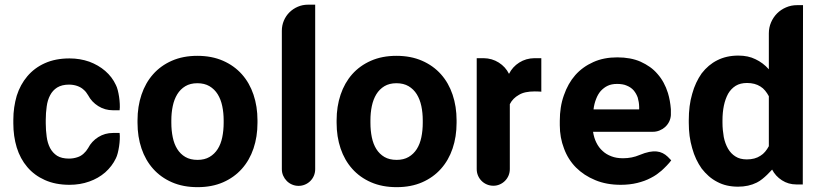

<svg xmlns="http://www.w3.org/2000/svg" viewBox="-20 -771 3417 801"><path d="M479 -215.8Q480.5 -204.1 479.7 -189.5Q479 -174.8 476.8 -160.2Q474.6 -145.5 471.2 -132.3Q467.8 -119.1 463.4 -110.4Q447.8 -77.6 418.9 -51.8Q390.1 -26.9 352.5 -13.7Q314.5 0 270 0Q211.4 0 167 -20Q123 -39.6 93.8 -74.2Q64.5 -108.4 49.8 -155.8Q35.6 -202.6 35.6 -256.3V-271Q35.6 -298.3 39.3 -323.2Q43 -348.1 49.8 -371.6Q64.5 -418 93.8 -452.6Q123.5 -487.8 167 -507.3Q211.4 -527.3 270 -527.3Q292 -527.3 312.5 -523.9Q333 -520.5 352.5 -513.7Q390.6 -499.5 418.9 -475.1Q447.8 -450.2 463.4 -416.5Q467.8 -408.2 471.2 -395Q474.6 -381.8 476.8 -367.2Q479 -352.5 479.7 -337.6Q480.5 -322.8 479 -311H451.2Q417.5 -311 389.9 -328.4Q362.3 -345.7 347.7 -373.5Q343.3 -380.9 338.9 -386.5Q334.5 -392.1 328.6 -397Q318.4 -406.7 301.8 -412.6Q285.6 -418 267.6 -418Q238.3 -418 218.3 -405.8Q199.7 -394 189 -373.5Q178.2 -353 174.8 -326.7Q172.9 -313.5 171.9 -299.6Q170.9 -285.6 170.9 -271V-256.3Q170.9 -241.7 171.9 -227.8Q172.9 -213.9 174.8 -200.2Q178.2 -174.3 189 -153.3Q199.7 -133.3 218.3 -121.1Q237.3 -109.4 267.6 -109.4Q285.6 -109.4 301.8 -114.7Q310.1 -117.2 316.7 -121.1Q323.2 -125 328.6 -129.9Q334.5 -135.3 338.9 -140.6Q343.3 -146 347.7 -153.3Q362.3 -181.6 389.9 -199Q417.5 -216.3 451.2 -216.3H479Z M553.7 -269Q553.7 -326.7 570.3 -376Q586.9 -425.3 618.7 -461.2Q650.4 -497.1 697 -517.6Q743.7 -538.1 803.2 -538.1Q863.3 -538.1 910.2 -517.6Q957 -497.1 989 -461.2Q1021 -425.3 1037.6 -376Q1054.2 -326.7 1054.2 -269V-258.8Q1054.2 -200.7 1037.6 -151.6Q1021 -102.5 989 -66.7Q957 -30.8 910.6 -10.5Q864.3 9.8 804.2 9.8Q744.1 9.8 697.5 -10.5Q650.9 -30.8 618.9 -66.7Q586.9 -102.5 570.3 -151.6Q553.7 -200.7 553.7 -258.8ZM694.8 -258.8Q694.8 -226.6 700.7 -198.2Q706.5 -169.9 719.5 -149.2Q732.4 -128.4 753.2 -116.2Q773.9 -104 804.2 -104Q833.5 -104 854.2 -116.2Q875 -128.4 888.2 -149.2Q901.4 -169.9 907.2 -198.2Q913.1 -226.6 913.1 -258.8V-269Q913.1 -300.3 907.2 -328.4Q901.4 -356.4 888.2 -377.7Q875 -398.9 854 -411.4Q833 -423.8 803.2 -423.8Q773.9 -423.8 753.2 -411.4Q732.4 -398.9 719.5 -377.7Q706.5 -356.4 700.7 -328.4Q694.8 -300.3 694.8 -269Z M1294.9 -751.5V-65.4Q1294.9 -50.8 1289.6 -38.1Q1284.2 -25.4 1274.7 -15.9Q1265.1 -6.3 1252.4 -1Q1239.7 4.4 1225.6 4.4Q1211.4 4.4 1198.7 -1Q1186 -6.3 1176.5 -15.9Q1167 -25.4 1161.4 -38.1Q1155.8 -50.8 1155.8 -65.4V-642.6Q1155.8 -665 1164.3 -685.1Q1172.9 -705.1 1187.7 -719.7Q1202.6 -734.4 1222.4 -742.9Q1242.2 -751.5 1265.1 -751.5Z M1384.3 -269Q1384.3 -326.7 1400.9 -376Q1417.5 -425.3 1449.2 -461.2Q1481 -497.1 1527.6 -517.6Q1574.2 -538.1 1633.8 -538.1Q1693.8 -538.1 1740.7 -517.6Q1787.6 -497.1 1819.6 -461.2Q1851.6 -425.3 1868.2 -376Q1884.8 -326.7 1884.8 -269V-258.8Q1884.8 -200.7 1868.2 -151.6Q1851.6 -102.5 1819.6 -66.7Q1787.6 -30.8 1741.2 -10.5Q1694.8 9.8 1634.8 9.8Q1574.7 9.8 1528.1 -10.5Q1481.4 -30.8 1449.5 -66.7Q1417.5 -102.5 1400.9 -151.6Q1384.3 -200.7 1384.3 -258.8ZM1525.4 -258.8Q1525.4 -226.6 1531.2 -198.2Q1537.1 -169.9 1550 -149.2Q1563 -128.4 1583.7 -116.2Q1604.5 -104 1634.8 -104Q1664.1 -104 1684.8 -116.2Q1705.6 -128.4 1718.8 -149.2Q1731.9 -169.9 1737.8 -198.2Q1743.7 -226.6 1743.7 -258.8V-269Q1743.7 -300.3 1737.8 -328.4Q1731.9 -356.4 1718.8 -377.7Q1705.6 -398.9 1684.6 -411.4Q1663.6 -423.8 1633.8 -423.8Q1604.5 -423.8 1583.7 -411.4Q1563 -398.9 1550 -377.7Q1537.1 -356.4 1531.2 -328.4Q1525.4 -300.3 1525.4 -269Z M2238.3 -388.2 2235.8 -388.7Q2229 -389.2 2222.9 -389.4Q2216.8 -389.6 2210.4 -389.6Q2189.9 -389.6 2173.6 -386.2Q2157.2 -382.8 2144.5 -375Q2132.3 -368.2 2122.8 -358.6Q2113.3 -349.1 2106.9 -336.4V-65.9Q2106.9 -51.3 2101.6 -38.6Q2096.2 -25.9 2086.7 -16.4Q2077.1 -6.8 2064.7 -1.5Q2052.2 3.9 2038.6 3.9Q2023.9 3.9 2011.2 -1.5Q1998.5 -6.8 1989 -16.4Q1979.5 -25.9 1974.1 -38.6Q1968.8 -51.3 1968.8 -65.9V-528.3V-527.8V-528.3H1997.6Q2032.7 -527.8 2060.8 -510Q2088.9 -492.2 2103.5 -462.9Q2118.2 -492.2 2146.2 -510Q2174.3 -527.8 2209.5 -528.3H2238.3Z M2780.3 -102.1Q2777.3 -97.7 2772.2 -91.8Q2767.1 -85.9 2761.2 -79.8Q2755.4 -73.7 2749.5 -68.1Q2743.7 -62.5 2739.3 -58.6Q2729.5 -50.3 2718.8 -42.7Q2708 -35.2 2695.3 -28.8Q2682.6 -22 2668.5 -16.8Q2654.3 -11.7 2638.7 -7.8Q2623 -3.9 2605.7 -2Q2588.4 0 2569.8 0Q2509.8 0 2463.4 -19.5Q2439.5 -29.3 2419.4 -42.5Q2399.4 -55.7 2382.8 -72.3Q2349.6 -106 2333 -151.4Q2315.4 -196.8 2315.4 -248.5V-267.1Q2315.4 -296.4 2319.6 -322.8Q2323.7 -349.1 2332.5 -373.5Q2349.6 -422.9 2379.9 -457.5Q2410.6 -492.2 2455.6 -512.2Q2499 -531.7 2555.2 -531.7Q2611.3 -531.7 2652.3 -513.7Q2673.8 -503.9 2691.4 -491.5Q2709 -479 2723.1 -462.4Q2737.8 -445.8 2748.5 -426Q2759.3 -406.2 2766.6 -382.8Q2775.9 -352.1 2778.8 -315.4V-290.5Q2777.8 -275.9 2771.5 -263.2Q2765.1 -250.5 2754.9 -241.2Q2744.6 -231.9 2731.4 -226.6Q2718.3 -221.2 2703.6 -221.2H2454.1Q2456.1 -208.5 2459.5 -197.3Q2462.9 -186 2467.8 -176.3Q2478 -155.3 2494.1 -141.1Q2508.8 -127 2531.2 -118.7Q2551.3 -110.8 2579.1 -110.8Q2616.7 -110.8 2648.4 -124.5Q2670.9 -133.8 2688.2 -137.2Q2705.6 -140.6 2719.5 -139.2Q2733.4 -137.7 2744.6 -132.1Q2755.9 -126.5 2765.6 -117.2ZM2466.8 -357.9Q2462.9 -348.1 2460.2 -337.4Q2457.5 -326.7 2456.1 -314.5H2646.5V-325.7Q2646 -345.2 2640.6 -363.8Q2634.8 -380.4 2623.5 -394Q2612.3 -406.7 2595.2 -413.6Q2586.9 -417.5 2576.4 -419.2Q2565.9 -420.9 2554.7 -420.9Q2531.2 -420.9 2515.1 -413.1Q2506.8 -409.2 2499.8 -403.8Q2492.7 -398.4 2486.3 -391.6Q2474.1 -377.4 2466.8 -357.9Z M3329.6 -1.5H3302.2Q3269 -1.5 3242.2 -18.8Q3215.3 -36.1 3201.2 -63.5Q3200.7 -63.5 3195.1 -57.1Q3189.5 -50.8 3180.4 -42Q3171.4 -33.2 3160.2 -24.2Q3148.9 -15.1 3137.2 -9.3Q3103 7.8 3059.1 7.8Q3034.7 7.8 3012.9 2.9Q2991.2 -2 2972.2 -12.2Q2953.1 -22 2937 -36.1Q2920.9 -50.3 2907.2 -67.9Q2894.5 -85.9 2884.5 -106.9Q2874.5 -127.9 2867.7 -152.8Q2860.4 -177.7 2856.9 -203.9Q2853.5 -230 2853.5 -259.3V-269.5Q2853.5 -299.8 2856.9 -327.1Q2860.4 -354.5 2867.7 -379.4Q2874.5 -404.3 2884.5 -425.5Q2894.5 -446.8 2907.2 -464.8Q2935.1 -501 2972.2 -519.5Q3010.7 -539.1 3060.1 -539.1Q3101.6 -539.1 3131.8 -523.9Q3163.1 -509.3 3187.5 -481.9V-631.8Q3187.5 -656.2 3196.8 -677.7Q3206.1 -699.2 3221.9 -715.1Q3237.8 -731 3259.3 -740.2Q3280.8 -749.5 3305.2 -749.5H3330.1L3329.1 -2ZM3187.5 -369.6Q3180.7 -382.3 3172.1 -392.8Q3163.6 -403.3 3152.3 -410.2Q3129.4 -424.8 3096.7 -424.8Q3068.4 -424.8 3049.3 -413.1Q3029.8 -400.9 3017.6 -379.9Q3005.9 -358.4 3000 -330.6Q2994.1 -301.8 2994.1 -269.5V-259.3Q2994.1 -243.2 2995.6 -228.3Q2997.1 -213.4 2999.5 -199.2Q3004.9 -172.4 3017.1 -150.9Q3029.3 -129.9 3048.3 -118.2Q3066.9 -106 3095.7 -106Q3129.9 -106 3152.3 -121.1Q3163.6 -127.9 3172.1 -138.2Q3180.7 -148.4 3187.5 -161.1Z"/></svg>

Font: Millunium
Style: Bold
Weight: 700
Designer: kolcsarzsolt
Foundry: Kolcsar Szilard Zsolt
Version: Version 2.000980; 2016